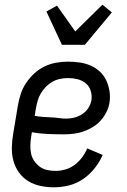

<svg xmlns="http://www.w3.org/2000/svg" viewBox="-20 -791 540 819"><path d="M210 8Q181 8 152.5 2Q124 -4 101 -18Q78 -32 61.5 -54.5Q45 -77 37.5 -104Q30 -131 30.5 -160.5Q31 -190 36 -219L56 -339Q60 -364 68 -389Q76 -414 91 -436.5Q106 -459 126 -477.5Q146 -496 170 -507.5Q194 -519 219.5 -523.5Q245 -528 270 -528Q295 -528 319.5 -524.5Q344 -521 366 -511.5Q388 -502 405.5 -486Q423 -470 433 -448.5Q443 -427 447 -402.5Q451 -378 447 -353Q444 -333 434 -313Q424 -293 409 -276.5Q394 -260 375 -248.5Q356 -237 335.5 -230Q315 -223 294 -220.5Q273 -218 252 -218Q218 -218 183 -219.5Q148 -221 116 -227L113 -208Q110 -190 109.5 -171.5Q109 -153 112.5 -136Q116 -119 126 -104.5Q136 -90 149.5 -80Q163 -70 180.5 -66Q198 -62 217 -62Q237 -62 258.5 -68Q280 -74 298 -87.5Q316 -101 330 -119.5Q344 -138 352 -158L418 -130Q405 -100 383.5 -73Q362 -46 334 -27Q306 -8 274 0Q242 8 210 8ZM263 -285Q280 -285 297.5 -289.5Q315 -294 330.5 -304Q346 -314 356.5 -330Q367 -346 370 -363Q373 -384 367 -403.5Q361 -423 346 -435.5Q331 -448 311 -453Q291 -458 270 -458Q254 -458 236.5 -454.5Q219 -451 204 -442.5Q189 -434 176 -421Q163 -408 154 -392.5Q145 -377 140.5 -360.5Q136 -344 133 -328L128 -297Q143 -294 160.5 -292.5Q178 -291 195.5 -290.5Q213 -290 229.5 -287.5Q246 -285 263 -285ZM244 -600 178 -742 223 -767 301 -657 417 -771 457 -738 342 -600Z"/></svg>

Font: Iosevka Custom
Style: Italic
Weight: 400
Italic angle: -9°
Monospace: yes
Designer: Belleve Invis
Foundry: Belleve Invis
Version: Version 30.3.3; ttfautohint (v1.8.3)